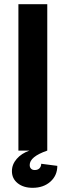

<svg xmlns="http://www.w3.org/2000/svg" viewBox="-20 -720 314 918"><path d="M68 -700H206V0H68ZM37 98.3Q37 66 60 39.6Q82.9 13.2 121 0H206Q163 15 142.5 32.1Q122 49.2 122 69Q122 80 128.4 86.5Q134.9 93 146 93Q160.4 93 168.7 84.7Q177 76.3 177 63L254 73Q254 119 221 148.5Q187.9 178 136 178Q92 178 64.5 156Q37 134 37 98.3Z"/></svg>

Font: Uncut Sans Variable
Style: Regular
Weight: 400
Designer: Kasper Nordkvist
Foundry: UNCUT.wtf
Version: Version 1.303;Glyphs 3.1.2 (3151)